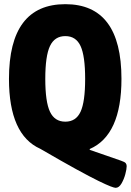

<svg xmlns="http://www.w3.org/2000/svg" viewBox="-20 -728 627 920"><path d="M534 172Q528 172 509.5 165Q491 158 452 139Q413 120 345.5 83Q278 46 173 -15Q23 -82 23 -350Q23 -708 293 -708Q562 -708 562 -350Q562 -80 410 -14V-10L560 42Q578 48 582.5 54Q587 60 587 68Q587 82 580.5 106.5Q574 131 562 151.5Q550 172 534 172ZM293 -145Q344 -145 366 -192.5Q388 -240 388 -350Q388 -460 366 -507.5Q344 -555 293 -555Q242 -555 219.5 -507.5Q197 -460 197 -350Q197 -240 219.5 -192.5Q242 -145 293 -145Z"/></svg>

Font: Asap Condensed ExtraBold
Style: Regular
Weight: 800
Width: 3
Designer: Pablo Cosgaya
Foundry: Omnibus-Type
Version: Version 3.001; ttfautohint (v1.8.4.7-5d5b)